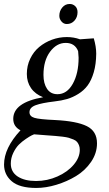

<svg xmlns="http://www.w3.org/2000/svg" viewBox="-48 -637 546 958"><path d="M-27.8 184.1Q-27.8 101.6 54.2 13.2Q18.1 -5.4 18.1 -43.9Q18.1 -125.5 167 -151.9Q127.9 -167 106.9 -197.3Q85.9 -227.5 85.9 -268.1Q85.9 -309.1 102.8 -344.2Q119.6 -379.4 147.7 -402.6Q175.8 -425.8 211.4 -439Q247.1 -452.1 285.2 -452.1Q319.8 -452.1 351.1 -440.9L419.9 -445.8Q432.1 -404.3 432.1 -369.1Q431.6 -316.9 419.9 -276.6Q408.2 -236.3 389.4 -210.9Q370.6 -185.5 342.5 -168.2Q314.5 -150.9 286.6 -142.8Q258.8 -134.8 224.1 -130.9Q160.6 -123.5 129.9 -112.1Q99.1 -100.6 99.1 -77.1Q99.1 -56.6 123.5 -49.1Q147.9 -41.5 227.1 -38.1Q334.5 -32.7 385.3 -7.6Q436 17.6 436 78.1Q436 127.4 406.5 170.7Q377 213.9 331.5 241.5Q286.1 269 233.6 284.9Q181.2 300.8 132.8 300.8Q49.8 300.8 11 267.8Q-27.8 234.9 -27.8 184.1ZM5.9 179.2Q5.9 221.2 40.3 243.7Q74.7 266.1 131.8 266.1Q188 266.1 238.8 243.4Q289.6 220.7 319.8 184.8Q350.1 148.9 350.1 110.8Q350.1 97.7 346.2 87.9Q342.3 78.1 336.4 71Q330.6 64 318.1 58.8Q305.7 53.7 294.9 50.5Q284.2 47.4 263.7 44.9Q243.2 42.5 228 41.3Q212.9 40 185.1 38.1Q150.9 36.1 122.1 33.2Q117.2 35.2 109.4 38.8Q101.6 42.5 81.5 55.9Q61.5 69.3 46.1 84.7Q30.8 100.1 18.3 125.7Q5.9 151.4 5.9 179.2ZM168.9 -263.2Q168.9 -220.2 186.8 -193.6Q204.6 -167 238.8 -167Q286.1 -167 315.2 -219Q344.2 -271 344.2 -349.1Q344.2 -353.5 341.8 -381.8Q325.7 -422.9 279.8 -422.9Q234.4 -422.9 201.7 -378.7Q168.9 -334.5 168.9 -263.2ZM248 -558.1Q248 -582 262.7 -599.6Q277.3 -617.2 299.8 -617.2Q315.9 -617.2 327.4 -606.2Q338.9 -595.2 338.9 -576.2Q338.9 -551.3 323.7 -534.2Q308.6 -517.1 285.2 -517.1Q269.5 -517.1 258.8 -529.8Q248 -542.5 248 -558.1Z"/></svg>

Font: Dihjauti
Style: Bold Italic
Weight: 700
Italic angle: -9°
Designer: T. Christopher White
Version: Version 3.0.0